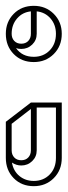

<svg xmlns="http://www.w3.org/2000/svg" viewBox="-20 -515 232 659"><path d="M96 -302Q54 -302 27 -329.5Q0 -357 0 -399Q0 -440 27 -467.5Q54 -495 96 -495Q137 -495 164.5 -467.5Q192 -440 192 -399Q192 -357 164.5 -329.5Q137 -302 96 -302ZM20 -399Q20 -384 29 -374.5Q38 -365 53 -365Q68 -365 77 -374.5Q86 -384 86 -399V-476Q57 -473 38.5 -451.5Q20 -430 20 -399ZM96 -320Q129 -320 150.5 -342Q172 -364 172 -399Q172 -430 153.5 -451.5Q135 -473 106 -476V-399Q106 -377 90.5 -362Q75 -347 53 -347Q42 -347 35 -350Q56 -320 96 -320ZM96 124Q54 124 27 96.5Q0 69 0 27V-97L86 -163H192V27Q192 69 164.5 96.5Q137 124 96 124ZM53 53Q36 53 21 43Q26 72 46.5 89Q67 106 96 106Q129 106 150.5 84Q172 62 172 27V-146H106V1Q106 23 90.5 38Q75 53 53 53ZM20 1Q20 16 29 25.5Q38 35 53 35Q68 35 77 25.5Q86 16 86 1V-141L20 -90Z"/></svg>

Font: Imposible
Style: Regular
Weight: 400
Designer: Rodrigo Fuenzalida
Foundry: fragTYPE
Version: Version 1.000